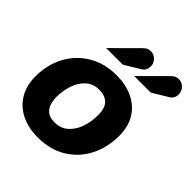

<svg xmlns="http://www.w3.org/2000/svg" viewBox="-201 -859 1006 1006"><g transform="rotate(45 301.5 -356.5)"><path d="M239 13Q169 13 116 -13.5Q63 -40 34 -89Q5 -138 5 -204Q5 -292 42 -361Q79 -430 146 -470Q213 -510 302 -510Q368 -510 421 -486Q474 -462 505 -414Q536 -366 536 -295Q536 -207 499.5 -137Q463 -67 396.5 -27Q330 13 239 13ZM245 -105Q291 -105 321 -131.5Q351 -158 366 -200.5Q381 -243 381 -292Q381 -347 357 -369.5Q333 -392 292 -392Q246 -392 216.5 -364.5Q187 -337 173 -294.5Q159 -252 159 -206Q159 -181 166.5 -157.5Q174 -134 192.5 -119.5Q211 -105 245 -105ZM162 -572Q162 -572 176.5 -586Q191 -600 212 -621Q233 -642 254 -663Q275 -684 289.5 -698.5Q304 -713 305 -713Q319 -726 340 -726Q367 -726 383 -705Q396 -689 396 -668Q396 -641 375 -626Q373 -625 359 -616.5Q345 -608 328 -597.5Q311 -587 298 -579.5Q285 -572 285 -572ZM370 -572Q370 -572 384 -586Q398 -600 419 -621Q440 -642 461 -663Q482 -684 496.5 -698.5Q511 -713 512 -713Q526 -726 547 -726Q574 -726 590 -705Q603 -689 603 -668Q603 -641 582 -626Q580 -625 566 -616.5Q552 -608 535 -597.5Q518 -587 505 -579.5Q492 -572 492 -572Z"/></g></svg>

Font: Atkinson Hyperlegible
Style: Bold Italic
Weight: 700
Italic angle: -12°
Designer: Elliott Scott, Megan Eiswerth, Linus Boman, Theodore Petrosky
Foundry: Braille Institute
Version: Version 1.006; ttfautohint (v1.8.3)